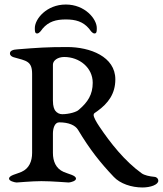

<svg xmlns="http://www.w3.org/2000/svg" viewBox="-20 -805 720 849"><path d="M374 -678C380 -670 388 -657 398 -657C408 -657 408 -668 408 -681C408 -721 356 -785 271 -785C186 -785 134 -721 134 -681C134 -668 134 -657 144 -657C154 -657 162 -670 168 -678C195 -710 228 -719 271 -719C314 -719 347 -710 374 -678ZM419 -246C406 -265 394 -287 394 -296C394 -305 398 -304 411 -314C458 -348 490 -390 490 -454C490 -555 378 -597 277 -597C188 -597 147 -594 59 -587C38 -586 24 -581 24 -569C24 -560 31 -555 40 -552C97 -536 122 -535 122 -478V-129C122 -92 109 -60 75 -45C53 -35 20 -30 20 -15C20 -5 42 1 53 2C60 2 120 -4 163 -4C211 -4 277 2 284 2C295 1 316 -5 316 -15C316 -30 283 -35 261 -45C227 -60 214 -92 214 -129V-214C214 -236 221 -264 242 -264C284 -264 313 -251 325 -231C377 -144 424 -85 483 -23C511 7 561 24 610 24C645 24 680 12 680 -6C680 -14 674 -22 663 -23C641 -25 618 -30 606 -39C531 -93 468 -173 419 -246ZM224 -316C220 -322 214 -334 214 -360V-519C214 -538 236 -553 264 -553C331 -553 390 -506 390 -439C390 -387 368 -353 329 -320C320 -310 285 -300 255 -300C244 -300 232 -305 224 -316Z"/></svg>

Font: EB Garamond SC 08
Style: Regular
Weight: 400
Version: Version 0.016